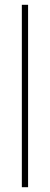

<svg xmlns="http://www.w3.org/2000/svg" viewBox="-20 -780 207 800"><path d="M97 0H71V-760H97Z"/></svg>

Font: Noto Sans Lao UI ExtCond Thin
Style: Regular
Weight: 100
Width: 2
Designer: Monotype Design Team
Foundry: Monotype Imaging Inc.
Version: Version 2.000; ttfautohint (v1.8.4.7-5d5b)